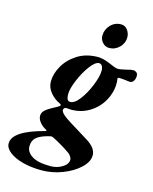

<svg xmlns="http://www.w3.org/2000/svg" viewBox="-239 -746 896 1125"><g transform="rotate(15 208.5 -183.5)"><path d="M-103 187Q-103 111 86 62Q91 60 91.5 57.5Q92 55 88 53Q66 43 49.5 23Q33 3 33 -17Q33 -39 54 -55.5Q75 -72 120 -95Q134 -103 134 -108Q134 -112 124 -117Q92 -131 67 -161Q42 -191 42 -228Q42 -273 69 -321.5Q96 -370 148.5 -403.5Q201 -437 274 -437Q302 -437 346 -419Q355 -415 373.5 -407.5Q392 -400 400 -400Q418 -400 454 -409Q478 -416 493 -416Q502 -416 511 -409.5Q520 -403 520 -388Q520 -370 511.5 -357.5Q503 -345 491 -345Q478 -345 463 -348Q457 -348 445.5 -349.5Q434 -351 425 -351Q412 -351 415 -340Q417 -332 417 -315Q417 -261 389 -210.5Q361 -160 311 -129Q261 -98 199 -98Q191 -98 179 -99.5Q167 -101 163 -99Q159 -97 156 -92.5Q153 -88 153 -85Q153 -67 191 -41Q217 -23 264 5Q307 31 338 51Q391 86 391 128Q391 167 351.5 204.5Q312 242 250 266Q188 290 123 290Q61 290 9.5 276.5Q-42 263 -72.5 239Q-103 215 -103 187ZM313 -364Q313 -383 306 -393.5Q299 -404 288 -404Q265 -404 234.5 -363Q204 -322 181.5 -268Q159 -214 159 -183Q159 -143 178 -141Q205 -137 236.5 -177.5Q268 -218 290.5 -274Q313 -330 313 -364ZM271 188Q271 178 263.5 166.5Q256 155 245 148Q222 132 190.5 113.5Q159 95 140 86Q134 83 127 83Q123 83 109 87Q61 100 40 119Q19 138 19 172Q19 207 55.5 230Q92 253 168 253Q206 253 238 234Q270 215 271 188ZM264 -565Q264 -602 290 -629.5Q316 -657 354 -657Q378 -657 393 -637Q408 -617 408 -592Q408 -557 382 -531Q356 -505 320 -505Q297 -505 280.5 -523Q264 -541 264 -565Z"/></g></svg>

Font: EB Garamond ExtraBold
Style: Italic
Weight: 800
Italic angle: -17.2°
Designer: Georg Duffner and Octavio Pardo
Foundry: Georg Duffner
Version: Version 1.000